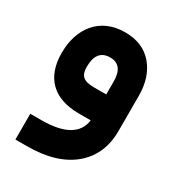

<svg xmlns="http://www.w3.org/2000/svg" viewBox="-154 -486 738 807"><g transform="rotate(30 215.0 -82.5)"><path d="M400.4 -189.5C400.4 -250.5 384.3 -299.8 352.1 -337.4C319.8 -374.5 275.4 -393.1 218.3 -393.1C92.8 -393.1 29.3 -300.8 29.3 -185.1C29.3 -65.4 96.2 0 218.8 0H276.9C267.6 68.8 207 103 95.7 103H62.5H43V122.6V208.5V228H62.5H98.6C193.8 228 267.6 206.1 320.8 162.1C374 117.7 400.4 57.1 400.4 -19.5ZM149.9 -187C149.9 -242.2 171.9 -270 216.3 -270C257.8 -270 278.8 -243.2 278.8 -189.9V-127H218.3C168 -127 149.9 -144 149.9 -187Z"/></g></svg>

Font: Shabnam
Style: Bold
Weight: 700
Foundry: DejaVu fonts team - Redesigned by Saber Rastikerdar - Based on Vazir font
Version: Version 5.0.1